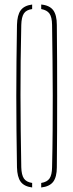

<svg xmlns="http://www.w3.org/2000/svg" viewBox="-20 -824 324 848"><path d="M122 4Q86.5 -0.5 71.2 -21.5Q56 -42.5 55 -85Q53.5 -169.5 52.8 -246.8Q52 -324 52 -399.5Q52 -475 52.8 -552.2Q53.5 -629.5 55 -714Q56 -757 71.2 -778.2Q86.5 -799.5 122 -804V-784Q96 -780.5 85.5 -764.5Q75 -748.5 74 -714Q72 -631.5 71.2 -555Q70.5 -478.5 70.5 -403Q70.5 -327.5 71.5 -249.2Q72.5 -171 74 -85Q75 -51.5 85.5 -35.8Q96 -20 122 -16ZM162 4V-16Q188 -20 198.8 -35.8Q209.5 -51.5 210 -85Q212 -171 212.5 -249.2Q213 -327.5 213 -403Q213 -478.5 212 -555Q211 -631.5 210 -714Q209.5 -748.5 198.5 -764Q187.5 -779.5 162 -784V-804Q199 -800.5 215 -779Q231 -757.5 231 -714Q232 -629.5 232.2 -552.2Q232.5 -475 232.5 -399.5Q232.5 -324 232.2 -246.8Q232 -169.5 231 -85Q231 -42.5 215 -21.2Q199 0 162 4Z"/></svg>

Font: Big Shoulders Stencil Thin
Style: Regular
Weight: 100
Designer: Patric King
Foundry: XO Type Co
Version: Version 2.001